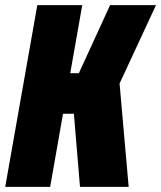

<svg xmlns="http://www.w3.org/2000/svg" viewBox="-58 -731 630 751"><path d="M-37.6 0H138.2L188.5 -286.1H231L254.9 0H445.3L409.7 -404.3L552.2 -710.9H372.6L250.5 -444.8H216.8L263.7 -710.9H87.9Z"/></svg>

Font: Roboto Flex Super Cond Black
Style: Italic
Weight: 900
Width: 3
Italic angle: -10°
Designer: Berlow after Robertson
Foundry: Google
Version: Version 3.200;Glyphs 3.3 (3311)